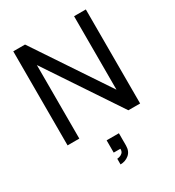

<svg xmlns="http://www.w3.org/2000/svg" viewBox="-232 -854 1160 1273"><g transform="rotate(-30 348.0 -217.5)"><path d="M70 0V-720H160L535.5 -157.5V-720H625.5V0H535.5L160 -563V0ZM311 285V241.5Q317.5 241.5 330 238Q342.5 234.5 352.2 225Q362 215.5 362 198Q362 196.5 362 194.5H311V100.5H405V194.5Q405 238.5 376.8 261.8Q348.5 285 311 285Z"/></g></svg>

Font: Cns Manrope Med
Style: Regular
Weight: 500
Designer: Mikhail Sharanda
Foundry: Mikhail Sharanda
Version: Version 4.504